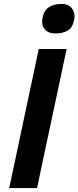

<svg xmlns="http://www.w3.org/2000/svg" viewBox="-20 -964 402 984"><path d="M27 0Q39.5 -58 51 -112Q62.5 -166 77 -234L127.5 -473Q142.5 -542.5 154.5 -598.5Q166 -654 178.5 -713H321.5Q309 -654 297 -598Q285 -542 270.5 -473L219.5 -234Q205 -166 193.5 -112Q182 -58 170 0ZM263.5 -792.5Q227 -792.5 209 -814.5Q196 -829.5 196 -853.5Q196 -864 198.5 -876Q206.5 -912.5 232.2 -928.2Q258 -944 295 -944Q331.5 -944 349.5 -920Q362 -903 362 -880.5Q362 -871 359.5 -860.5Q351.5 -821 326.2 -806.8Q301 -792.5 263.5 -792.5Z"/></svg>

Font: Heraclito SemiBold
Style: Italic
Weight: 600
Italic angle: -12°
Designer: Kostas Bartsokas (font) & Cristiano Sobral (main changes)
Foundry: Kostas Bartsokas (font) & Cristiano Sobral (main changes)
Version: Version 1.00;July 8, 2020;FontCreator 13.0.0.2655 64-bit